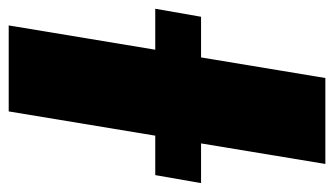

<svg xmlns="http://www.w3.org/2000/svg" viewBox="-220 -584 767 441"><g transform="rotate(90 163.5 -363.5)"><path d="M-18.5 -441.8H74.9L122.2 -727.3H319.6L272.4 -441.8H363.6L345.2 -336.6H254.6L198.9 0H1.4L57.2 -336.6H-36.9Z"/></g></svg>

Font: Inter P Black
Style: Italic
Weight: 900
Italic angle: -9.40001°
Designer: Rasmus Andersson
Foundry: rsms
Version: Version 3.018;git-588b23468